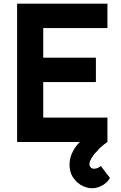

<svg xmlns="http://www.w3.org/2000/svg" viewBox="-20 -770 654 1041"><path d="M526.9 130.4 576.2 194.8Q559.6 224.6 525.9 239.7Q489.7 257.3 449.7 246.3Q409.7 235.4 384.3 203.1Q362.3 178.2 357.9 139.6Q353.5 101.1 368.7 64.5Q383.8 28.8 412.6 0H72.8V-750H562.5V-617.7H214.4V-457.5H500V-325.2H214.4V-132.3H562.5V0Q527.3 23.9 508.3 46.9Q481.4 73.7 468.8 102.1Q460 125.5 470.7 136.2Q479.5 147 496.3 144.3Q513.2 141.6 526.9 130.4Z"/></svg>

Font: Manrope3 ExtraBold
Style: Bold
Weight: 800
Width: 4
Designer: Mikhail Sharanda
Foundry: Mikhail Sharanda
Version: Version 3.000;PS 003.000;hotconv 1.0.88;makeotf.lib2.5.64775